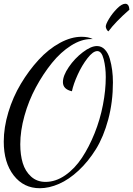

<svg xmlns="http://www.w3.org/2000/svg" viewBox="-20 -915 709 1022"><path d="M474.1 -707H462.9Q413.1 -707 358.4 -672.6Q303.7 -638.2 256.3 -579.6Q209 -521 170.7 -449.7Q132.3 -378.4 110.1 -298.3Q87.9 -218.3 87.9 -147Q87.9 -90.8 101.1 -47.1Q114.3 -3.4 145.5 24.9Q176.8 53.2 222.2 53.2Q276.4 53.2 327.1 18.1Q377.9 -17.1 416.3 -75.2Q454.6 -133.3 483.6 -205.8Q512.7 -278.3 527.8 -356.2Q543 -434.1 543 -504.9Q543 -556.2 532 -599.6Q521 -643.1 498 -643.1Q475.1 -643.1 445.6 -605Q416 -566.9 393.6 -517.6Q371.1 -468.3 362.8 -429.2Q314.9 -439.9 314.9 -478Q314.9 -512.2 346.2 -558.1Q377.4 -604 420.9 -637Q464.4 -669.9 496.1 -669.9Q520.5 -669.9 538.1 -651.4Q555.7 -632.8 564.5 -602.3Q573.2 -571.8 577.1 -540.8Q581.1 -509.8 581.1 -477.1Q581.1 -372.1 556.2 -279.3Q531.2 -186.5 490.5 -120.8Q449.7 -55.2 398.4 -7.3Q347.2 40.5 294.2 63.7Q241.2 86.9 191.9 86.9Q106 86.9 53 18.8Q0 -49.3 0 -161.1Q0 -236.3 24.4 -317.4Q48.8 -398.4 91.1 -469Q133.3 -539.6 185.5 -596.4Q237.8 -653.3 298.1 -686.3Q358.4 -719.2 414.1 -719.2Q450.7 -719.2 474.1 -707ZM668.9 -863.8Q593.8 -797.9 557.1 -748Q550.8 -751.5 546.9 -759.8Q543 -768.1 543 -773.9Q543 -786.1 560.3 -814.9Q577.6 -843.8 603 -869.4Q628.4 -895 647 -895Q666.5 -895 668.9 -863.8Z"/></svg>

Font: Dancing Script OT
Style: Regular
Weight: 400
Foundry: Pablo Impallari. www.impallari.com
Version: Version 1.000